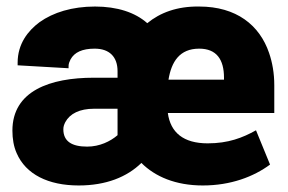

<svg xmlns="http://www.w3.org/2000/svg" viewBox="-20 -558 883 588"><path d="M18 -158C18 -133 22 -109 31 -89C59 -24 128 10 221 10C305 10 369 -16 413 -59C455 -17 518 10 601 10C687 10 757 -17 807 -54L764 -159C723 -136 679 -119 616 -119C542 -119 502 -152 494 -212H820V-297C820 -334 814 -367 804 -396C775 -481 704 -538 590 -538C522 -539 470 -519 431 -487C394 -520 339 -538 271 -538C201 -538 143 -520 101 -490C66 -464 34 -424 34 -366V-358L190 -349V-356C190 -363 193 -370 196 -376C208 -398 232 -409 270 -409C315 -409 340 -384 340 -340V-320H267C134 -320 18 -280 18 -158ZM174 -162C174 -170 176 -176 180 -184C194 -210 224 -225 268 -225H340V-144C318 -125 285 -109 247 -109C200 -109 174 -125 174 -162ZM496 -314C505 -369 530 -409 590 -409C643 -409 666 -376 666 -320V-314Z"/></svg>

Font: Asimov Pro
Style: Blk
Weight: 900
Designer: Google
Version: Version 2.000980; 2014